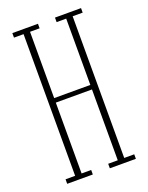

<svg xmlns="http://www.w3.org/2000/svg" viewBox="-134 -769 646 838"><g transform="rotate(-20 189.0 -350.0)"><path d="M30 0V-21H74.5V-679H30V-700H149V-679H104.5V-371H272.5V-679H228V-700H349V-679H302.5V-21H349V0H228V-21H272.5V-350H104.5V-21H149V0Z"/></g></svg>

Font: Imbue 50pt Thin
Style: Regular
Weight: 100
Designer: Tyler Finck
Foundry: Etcetera Type Company
Version: Version 1.102; ttfautohint (v1.8.3)